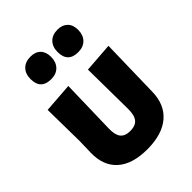

<svg xmlns="http://www.w3.org/2000/svg" viewBox="-203 -800 913 913"><g transform="rotate(-45 253.0 -343.5)"><path d="M165 -696Q198 -696 216 -677.5Q234 -659 234 -626Q234 -591 214 -570.5Q194 -550 160 -550Q90 -550 90 -620Q90 -655 110 -675.5Q130 -696 165 -696ZM347 -696Q379 -696 397.5 -677.5Q416 -659 416 -626Q416 -591 396 -570.5Q376 -550 341 -550Q272 -550 272 -620Q272 -655 292 -675.5Q312 -696 347 -696ZM45 -170 47 -247 44 -459 194 -470 187 -190Q186 -148 201.5 -129Q217 -110 251 -110Q286 -110 302 -129Q318 -148 318 -190L315 -459L464 -470L457 -170Q456 -84 401.5 -37.5Q347 9 247 9Q147 9 95 -37.5Q43 -84 45 -170Z"/></g></svg>

Font: Alegreya Sans ExtraBold
Style: Regular
Weight: 800
Designer: Juan Pablo del Peral
Foundry: Huerta Tipografica
Version: Version 2.007